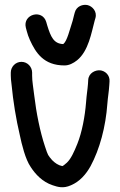

<svg xmlns="http://www.w3.org/2000/svg" viewBox="-20 -765 502 801"><path d="M25 -462V-450C25 -439.7 25.9 -429.6 28.2 -412.2C34.8 -342.6 47 -267.5 62.6 -201.5C70.8 -162.6 85.6 -100.5 108.3 -68C127.8 -37.8 157.3 -6.2 199.1 7.7C220.3 14.8 243.6 22.6 276 7.9C313 -7.7 339.2 -38.3 357.9 -72C395.8 -142.2 421.1 -236 427.9 -332.2C430.2 -362.3 434.1 -380.3 435.9 -409.4L436.9 -424.6C439.4 -452.4 417.3 -470.2 396.9 -471.7C378 -473 349.9 -461 348 -431.6L347.1 -415.7C345.3 -390.7 341.4 -371.2 339.1 -338.8C334.4 -278.4 322 -213.3 302.8 -165.3C289.2 -131.3 275.8 -102 259 -86.3C250.1 -78.2 243 -72.9 240 -72.1C223.6 -75.3 211.1 -83.5 197.5 -96.9C179.6 -118.4 180.9 -114.4 167.7 -153.9C147 -215.9 131.5 -293.5 122.8 -366.9C118.8 -402.5 114 -424.4 114 -450V-462C114 -486.1 94.7 -507 69.5 -507C44.3 -507 25 -486.1 25 -462ZM87.8 -649.7 91.8 -634.7C94.8 -622.9 99.2 -610.3 104.7 -598.2C128.7 -545.5 162 -492 249 -492C268.4 -492 286 -501.2 301.6 -513.5C349.6 -552.4 361.5 -629.3 375 -679.1L377.9 -688.8C386.5 -717.2 364.9 -739.3 345.1 -743.8C326.2 -748 298.6 -739.6 291.8 -712.3L288.9 -701.6C287 -694.6 286.1 -689.1 283.1 -678.4C270.4 -639.9 260 -594.2 244.9 -582.2C244.2 -581.5 244.4 -581.7 243.7 -581.1C204.6 -582.8 192 -610.3 177 -659.1C175.7 -663.4 174.8 -666.6 173.1 -672.7C157.1 -728.8 73.8 -705.7 87.8 -649.7Z"/></svg>

Font: Just Breathe
Style: Bd
Weight: 400
Foundry: Cannot Into Space Fonts
Version: Version 0.72